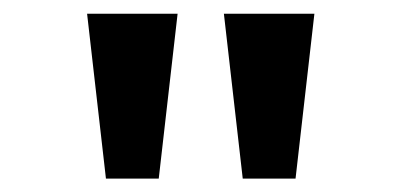

<svg xmlns="http://www.w3.org/2000/svg" viewBox="-20 -720 590 280"><path d="M134.5 -459.5 107 -700H239L211.5 -459.5ZM334 -459.5 306.5 -700H438.5L411 -459.5Z"/></svg>

Font: Trispace SemiCondensed Medium
Style: Regular
Weight: 500
Width: 4
Designer: Tyler Finck
Foundry: Etcetera Type Company
Version: Version 1.210; ttfautohint (v1.8.3)